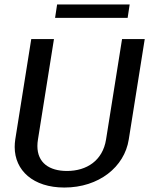

<svg xmlns="http://www.w3.org/2000/svg" viewBox="-20 -825 682 860"><path d="M226.7 -745H551.7L560.8 -805H235.8ZM48.3 -200C46.7 -188.3 45.8 -177.5 45.8 -166.7C45.8 -61.7 128.3 15 268.3 15C423.3 15 537.5 -77.5 556.7 -200L628.3 -650H526.7L455 -200C440 -105.8 368.3 -59.2 280 -59.2C200.8 -59.2 147.5 -95.8 147.5 -170.8C147.5 -180 148.3 -190 150 -200L221.7 -650H120Z"/></svg>

Font: Boon Medium
Style: Italic
Weight: 500
Italic angle: -9°
Designer: Sungsit Sawaiwan
Foundry: FontUni
Version: Version 3.0